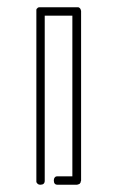

<svg xmlns="http://www.w3.org/2000/svg" viewBox="-20 -752 314 528"><path d="M192 -244H138Q128 -244 128 -256Q128 -261 130.5 -264Q133 -267 136 -267H138H179V-709H103V-255Q103 -244 91 -244Q86 -244 83 -247Q80 -250 80 -252V-255V-721V-722V-725Q80 -727 82 -729H83V-730Q85 -732 88 -732H90H91H191H192H195Q197 -732 199 -730L200 -729Q202 -727 202 -725L203 -722V-721V-255Q202 -254 202 -252Q202 -250 200 -248V-247H199Q197 -245 195 -245Z"/></svg>

Font: Sticks
Style: Regular
Weight: 400
Version: Version 1.1